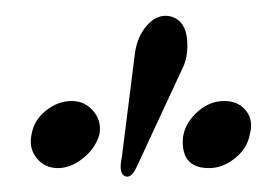

<svg xmlns="http://www.w3.org/2000/svg" viewBox="-20 -691 361 249"><path d="M304 -517Q301 -499 285 -486Q269 -473 251 -473Q217 -473 217 -507Q217 -527 233.5 -543.5Q250 -560 271 -560Q289 -560 299 -547.5Q309 -535 304 -517ZM109 -517Q104 -499 88 -486Q72 -473 55 -473Q38 -473 27.5 -486Q17 -499 21 -517Q24 -535 39.5 -547.5Q55 -560 73 -560Q90 -560 101 -547Q112 -534 109 -517ZM200 -670Q223 -665 223 -632Q223 -614 216 -601L157 -474Q151 -461 144 -462Q133 -464 138 -487L155 -622Q158 -644 171 -658.5Q184 -673 200 -670Z"/></svg>

Font: GFS Solomos
Style: Regular
Weight: 400
Designer: George D. Matthiopoulos
Foundry: George D. Matthiopoulos
Version: Version 1.000